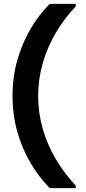

<svg xmlns="http://www.w3.org/2000/svg" viewBox="-20 -831 444 996"><path d="M238 145Q182 88 138.5 14.5Q95 -59 70 -147Q45 -235 45 -333Q45 -432 70 -519.5Q95 -607 138.5 -681Q182 -755 238 -811H373V-798Q313 -735 269 -660Q225 -585 201.5 -502.5Q178 -420 178 -333Q178 -246 201.5 -163.5Q225 -81 269 -6.5Q313 68 373 132V145Z"/></svg>

Font: DM Sans 20pt
Style: Bold
Weight: 700
Version: Version 4.004;gftools[0.9.30]